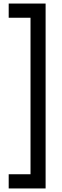

<svg xmlns="http://www.w3.org/2000/svg" viewBox="-20 -810 351 1082"><path d="M237 252H29V172H152V-710H29V-790H237Z"/></svg>

Font: Actor
Style: Regular
Weight: 400
Designer: Thomas Junold
Foundry: Thomas Junold
Version: Version 1.001